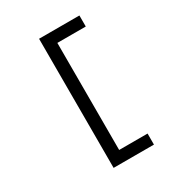

<svg xmlns="http://www.w3.org/2000/svg" viewBox="-232 -1036 1213 1311"><g transform="rotate(-30 375.0 -380.0)"><path d="M594 -889V-802H370V42H594V129H276V-889Z"/></g></svg>

Font: Martian Mono SemiExpanded Light
Style: Regular
Weight: 300
Width: 6
Monospace: yes
Designer: Roman Shamin
Foundry: Evil Martians
Version: Version 0.930